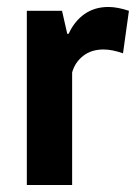

<svg xmlns="http://www.w3.org/2000/svg" viewBox="-20 -531 391 551"><path d="M333 -378Q302 -389 277 -389Q242 -389 218.5 -370.5Q195 -352 187 -323V0H57V-500H158L173 -434H177Q194 -471 223 -491Q252 -511 291 -511Q317 -511 350 -500Z"/></svg>

Font: PTSans
Style: Bold
Weight: 700
Designer: A.Korolkova, O.Umpeleva, V.Yefimov
Foundry: ParaType Ltd
Version: Version 2.003W OFL